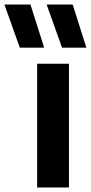

<svg xmlns="http://www.w3.org/2000/svg" viewBox="-114 -828 402 848"><path d="M50 0V-546.5H190.5V0ZM160 -617.5 92 -808H207L267.5 -617.5ZM-26.5 -617.5 -94.5 -808H20.5L81 -617.5Z"/></svg>

Font: Encode Sans Condensed
Style: Bold
Weight: 700
Width: 3
Designer: Multiple Designers
Foundry: Impallari Type
Version: Version 3.000; ttfautohint (v1.8.3) -l 8 -r 50 -G 200 -x 14 